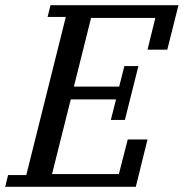

<svg xmlns="http://www.w3.org/2000/svg" viewBox="-41 -718 706 738"><path d="M-10 -45H60L212 -653H142L153 -698H645L602 -527H526L556 -649H309L243 -385H417L437 -464H491L439 -257H385L405 -336H231L159 -49H416L450 -182H526L481 0H-21Z"/></svg>

Font: IBM Plex Serif Text
Style: Italic
Weight: 450
Italic angle: -14°
Designer: Mike Abbink, Paul van der Laan, Pieter van Rosmalen
Foundry: Bold Monday
Version: Version 3.001